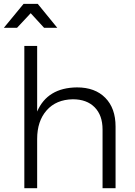

<svg xmlns="http://www.w3.org/2000/svg" viewBox="-24 -982 704 1002"><path d="M206.1 -836.9 136.2 -913.1 64.9 -836.9H-3.9L99.1 -961.9H172.9L274.9 -836.9ZM377.9 -525.9Q472.2 -525.9 525.6 -471.4Q579.1 -417 579.1 -321.8V0H511.2V-306.2Q511.2 -380.4 470 -422.1Q428.7 -463.9 356 -463.9Q269 -462.4 219.5 -406.2Q169.9 -350.1 169.9 -256.8V0H103V-742.2H169.9V-399.9Q223.6 -524.4 377.9 -525.9Z"/></svg>

Font: Montserrat arm Light
Style: Regular
Weight: 300
Designer: Julieta Ulanovsky
Foundry: Julieta Ulanovsky
Version: Version 6.000;PS 006.000;hotconv 1.0.88;makeotf.lib2.5.64775